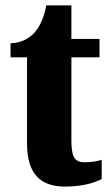

<svg xmlns="http://www.w3.org/2000/svg" viewBox="-20 -680 411 710"><path d="M221 10C290 10 336 -7 356 -18V-89C338 -83 315 -80 292 -80C253 -80 244 -105 244 -163V-468H348V-536H244V-660H151C143 -616 128 -585 113 -566C97 -545 66 -521 19 -520V-468H80V-149C80 -31 135 10 221 10Z"/></svg>

Font: Noto Serif Ethiopic ExtraCondensed Black
Style: Regular
Weight: 900
Width: 2
Designer: Monotype Design Team
Foundry: Monotype Imaging Inc.
Version: Version 2.102